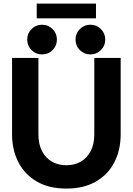

<svg xmlns="http://www.w3.org/2000/svg" viewBox="-20 -1049 747 1081"><path d="M196.3 -722.7H47.9V-293Q47.9 -205.1 83.4 -136Q118.9 -66.9 187 -27.1Q255.1 12.7 353.6 12.7Q452.1 12.7 520.4 -27.1Q588.8 -66.9 624.1 -136Q659.4 -205.1 659.4 -293V-722.7H510.9V-293Q510.9 -237.8 491 -198.9Q471 -160 435.5 -139.3Q400 -118.6 353.6 -118.6Q307.2 -118.6 271.7 -139.3Q236.2 -160 216.3 -198.9Q196.3 -237.8 196.3 -293ZM405.3 -826.2Q405.3 -791.3 429.6 -766.9Q454 -742.6 488.9 -742.6Q523.7 -742.6 548.1 -766.9Q572.5 -791.3 572.5 -826.2Q572.5 -861 548.1 -885.4Q523.7 -909.8 488.9 -909.8Q454 -909.8 429.6 -885.4Q405.3 -861 405.3 -826.2ZM133.2 -826.2Q133.2 -791.3 157.6 -766.9Q181.9 -742.6 216.8 -742.6Q251.7 -742.6 276 -766.9Q300.4 -791.3 300.4 -826.2Q300.4 -861 276 -885.4Q251.7 -909.8 216.8 -909.8Q181.9 -909.8 157.6 -885.4Q133.2 -861 133.2 -826.2ZM186.8 -945.7H520.4V-1028.7H186.8Z"/></svg>

Font: Giphurs SC
Style: Regular
Weight: 400
Version: Version 0.920